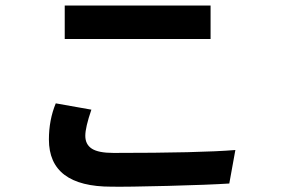

<svg xmlns="http://www.w3.org/2000/svg" viewBox="-20 -703 1040 711"><path d="M219.7 -558.6V-682.6H759.8V-558.6ZM161.1 -186.5Q161.1 -258.8 186.5 -320.3L318.4 -296.9Q295.9 -231.4 295.9 -200.2Q295.9 -168 320.3 -152.3Q344.7 -136.7 400.4 -136.7Q721.7 -136.7 851.6 -147.5L829.1 -23.4Q753.9 -18.6 601.6 -14.6Q449.2 -10.7 392.6 -11.7Q161.1 -11.7 161.1 -186.5Z"/></svg>

Font: Gothic A1 ExtraBold
Style: Regular
Weight: 800
Designer: HanYang I&C Co.,Ltd.
Foundry: HanYang I&C Co.,Ltd.
Version: Version 2.50